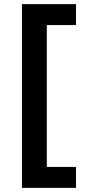

<svg xmlns="http://www.w3.org/2000/svg" viewBox="-20 -739 415 927"><path d="M347 -618H206V67H347V168H86V-719H347Z"/></svg>

Font: Work Sans SemiBold
Style: Regular
Weight: 600
Designer: Wei Huang
Foundry: Wei Huang
Version: Version 2.010; ttfautohint (v1.8.3)